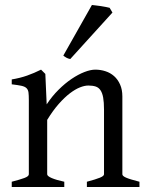

<svg xmlns="http://www.w3.org/2000/svg" viewBox="-20 -747 592 767"><path d="M327.1 0V-21Q362.3 -30.3 378.9 -37.1Q395.5 -43.9 395.5 -50.8V-309.1Q395.5 -338.9 392.1 -357.4Q388.7 -376 381.3 -386.7Q374 -397.5 362.1 -401.4Q350.1 -405.3 333 -405.3Q317.9 -405.3 299.3 -397.9Q280.8 -390.6 259.5 -374.5Q238.3 -358.4 215.1 -332.3Q191.9 -306.2 168.5 -268.1V-50.8Q168.5 -43.5 186.8 -35.6Q205.1 -27.8 236.8 -21V0H26.9V-21Q59.1 -29.3 77.1 -35.9Q95.2 -42.5 95.2 -50.8V-347.2Q95.2 -366.2 93.8 -377.4Q92.3 -388.7 85.7 -395Q79.1 -401.4 65.4 -404.3Q51.8 -407.2 26.9 -410.2V-429.7Q60.1 -435.1 88.4 -445.1Q116.7 -455.1 144 -468.8L161.1 -451.7L166.5 -330.1Q188 -362.8 213.9 -388.4Q239.7 -414.1 266.1 -431.9Q292.5 -449.7 317.1 -459.2Q341.8 -468.8 360.8 -468.8Q381.8 -468.8 401.4 -462.4Q420.9 -456.1 435.8 -442.9Q450.7 -429.7 459.7 -409.4Q468.8 -389.2 468.8 -361.8V-50.8Q468.8 -43.9 483.6 -37.4Q498.5 -30.8 537.1 -21V0ZM260.7 -511.2Q252 -512.7 245.1 -516.6Q238.3 -520.5 232.9 -524.9L347.2 -727.1Q353 -726.6 362.5 -725.3Q372.1 -724.1 382.6 -722.7Q393.1 -721.2 402.8 -719.2Q412.6 -717.3 418 -715.8L429.2 -696.8Z"/></svg>

Font: Gentium Kaktovik
Style: Regular
Weight: 400
Designer: J. Victor Gaultney and Annie Olsen
Foundry: SIL International
Version: Version 1.102; 2013; Maintenance release